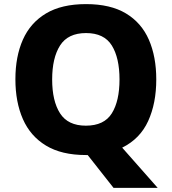

<svg xmlns="http://www.w3.org/2000/svg" viewBox="-20 -745 836 935"><path d="M741 -358Q741 -242 701.5 -155.5Q662 -69 575 -26L748 170H533L407 10H398Q280 10 204 -36Q128 -82 91.5 -165Q55 -248 55 -359Q55 -470 91.5 -552Q128 -634 204 -679.5Q280 -725 399 -725Q518 -725 593.5 -679.5Q669 -634 705 -551.5Q741 -469 741 -358ZM234 -358Q234 -253 272.5 -193Q311 -133 398 -133Q487 -133 524.5 -193Q562 -253 562 -358Q562 -463 524.5 -523.5Q487 -584 399 -584Q311 -584 272.5 -523.5Q234 -463 234 -358Z"/></svg>

Font: Noto Sans Bengali ExtraBold
Style: Regular
Weight: 800
Designer: Jelle Bosma - Monotype Design Team
Foundry: Monotype Imaging Inc.
Version: Version 2.003; ttfautohint (v1.8.4.7-5d5b)